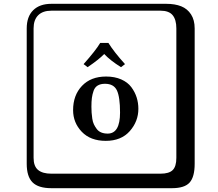

<svg xmlns="http://www.w3.org/2000/svg" viewBox="-20 -774 1140 1006"><path d="M548 -549Q578 -501 635 -438L614 -422Q558 -457 526 -491Q498 -462 439 -422L418 -438Q482 -510 505 -549ZM363 -197Q363 -275 409.5 -324Q456 -373 536 -373Q581 -373 615 -358Q649 -343 668 -317.5Q687 -292 696 -263.5Q705 -235 705 -204Q705 -138 660 -87Q615 -36 534 -36Q454 -36 408.5 -83.5Q363 -131 363 -197ZM530 -335Q507 -335 492 -326Q477 -317 470.5 -298.5Q464 -280 461.5 -261.5Q459 -243 459 -215Q459 -198 460 -184Q461 -170 463.5 -152.5Q466 -135 472 -122.5Q478 -110 487 -98Q496 -86 510.5 -80Q525 -74 544 -74Q609 -74 609 -184Q609 -266 592.5 -300.5Q576 -335 530 -335ZM249 -718Q204 -718 180 -694Q156 -670 156 -625V53Q156 97 179.5 116.5Q203 136 249 136H821Q866 136 885 117Q904 98 904 53V-625Q904 -671 884.5 -694.5Q865 -718 821 -718ZM1000 84Q1000 153 973.5 182.5Q947 212 881 212H249Q181 212 150.5 181.5Q120 151 120 84V-625Q120 -687 154 -720.5Q188 -754 249 -754H851Q897 -754 929.5 -741Q962 -728 981 -698.5Q1000 -669 1000 -625Z"/></svg>

Font: Libertinus Keyboard
Style: Regular
Weight: 700
Designer: Philipp H. Poll
Foundry: Khaled Hosny
Version: Version 6.7